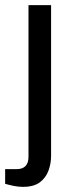

<svg xmlns="http://www.w3.org/2000/svg" viewBox="-44 -546 286 748"><path d="M45 182Q27 182 8 178Q-11 174 -24 170V113H20Q67 113 67 65V-526H155V61Q155 91 145 118.5Q135 146 111.5 164Q88 182 45 182Z"/></svg>

Font: Archivo VF Beta
Style: Regular
Weight: 400
Designer: Hector Gatti
Foundry: Omnibus-Type
Version: Version 1.002